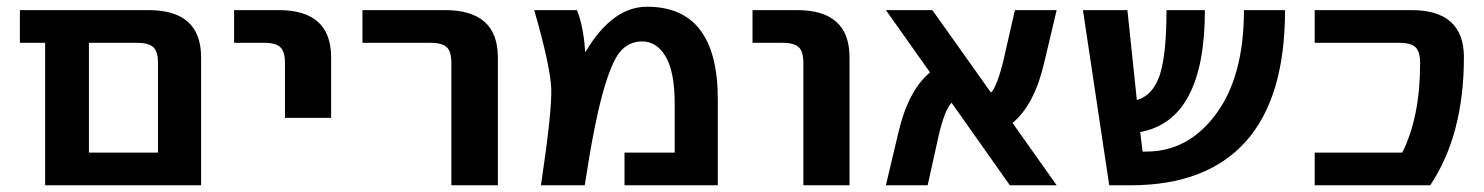

<svg xmlns="http://www.w3.org/2000/svg" viewBox="-20 -550 4405 570"><path d="M449 -363Q449 -397 435 -410Q421 -423 386 -423H244V-97H449ZM244 0H114V-423H39V-520H421Q577 -520 577 -380V0Z M675 -423V-520H807Q963 -520 963 -380V-200H826V-363Q826 -397 812 -410Q798 -423 763 -423Z M1056 -423V-520H1301Q1458 -520 1458 -380V0H1320V-363Q1320 -397 1306 -410Q1292 -423 1257 -423Z M1717 -397H1719Q1798 -530 1901 -530Q2111 -530 2111 -255V0H1834V-97H1983V-242Q1983 -336 1956.5 -381.5Q1930 -427 1886 -427Q1847 -427 1821 -396.5Q1795 -366 1769 -272Q1743 -178 1716 0H1586Q1619 -221 1616.5 -287Q1614 -353 1566 -520H1693Q1713 -468 1717 -397Z M2214 -423V-520H2346Q2502 -520 2502 -380V0H2365V-363Q2365 -397 2351 -410Q2337 -423 2302 -423Z M3117 0H2978L2805 -245Q2785 -225 2767 -149L2734 0H2610L2647 -156Q2676 -281 2741 -335L2610 -520H2748L2922 -275Q2940 -293 2959 -371L2993 -520H3117L3080 -364Q3051 -239 2986 -185Z M3273 0 3195 -520H3327L3355 -253Q3403 -267 3423 -327Q3443 -387 3443 -520H3557Q3557 -193 3365 -158L3372 -100H3383Q3508 -100 3590.5 -212Q3673 -324 3673 -520H3795Q3795 -260 3678.5 -130Q3562 0 3337 0Z M4170 -520Q4326 -520 4326 -380Q4326 -150 4226 0H3883V-97H4143Q4196 -203 4196 -363Q4196 -397 4182 -410Q4168 -423 4133 -423H3883V-520Z"/></svg>

Font: Mplus 1p Bold
Style: Bold
Weight: 700
Version: Version 1.061